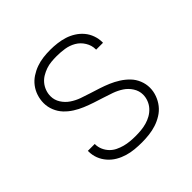

<svg xmlns="http://www.w3.org/2000/svg" viewBox="-145 -655 789 789"><g transform="rotate(-45 250.0 -260.0)"><path d="M249 8Q228 8 207 6Q186 4 166 -2Q146 -8 128 -18.5Q110 -29 96 -45Q82 -61 74.5 -80.5Q67 -100 67 -121V-125H107V-123Q107 -107 113.5 -92Q120 -77 131 -65.5Q142 -54 156.5 -47Q171 -40 186 -36Q201 -32 217 -30.5Q233 -29 249 -29Q265 -29 281 -30.5Q297 -32 313 -36.5Q329 -41 343 -49Q357 -57 368 -69Q379 -81 385 -96.5Q391 -112 391 -128Q391 -150 378.5 -169.5Q366 -189 347.5 -201Q329 -213 308 -220.5Q287 -228 266 -234.5Q245 -241 224 -248Q203 -255 182.5 -263.5Q162 -272 143 -284Q124 -296 109 -312Q94 -328 85.5 -349Q77 -370 77 -392Q77 -413 83.5 -433Q90 -453 102.5 -469.5Q115 -486 132.5 -497.5Q150 -509 169.5 -516Q189 -523 209.5 -525.5Q230 -528 251 -528Q271 -528 291.5 -525.5Q312 -523 331 -517Q350 -511 367.5 -500Q385 -489 398 -473.5Q411 -458 418 -438.5Q425 -419 425 -399V-395H385V-398Q385 -420 372.5 -440.5Q360 -461 340 -472.5Q320 -484 297 -487.5Q274 -491 251 -491Q235 -491 219.5 -489.5Q204 -488 189.5 -483Q175 -478 161.5 -470Q148 -462 138 -450Q128 -438 122.5 -423Q117 -408 117 -392Q117 -370 129 -351Q141 -332 159.5 -319.5Q178 -307 199 -299.5Q220 -292 241 -285.5Q262 -279 283.5 -272Q305 -265 325 -256.5Q345 -248 364 -236Q383 -224 398.5 -208Q414 -192 422.5 -171Q431 -150 431 -128Q431 -107 423.5 -86.5Q416 -66 403 -49.5Q390 -33 371.5 -21.5Q353 -10 333 -3.5Q313 3 291.5 5.5Q270 8 249 8Z"/></g></svg>

Font: Iosevka Extralight
Style: Regular
Weight: 200
Monospace: yes
Designer: Belleve Invis
Foundry: Belleve Invis
Version: Version 32.0.1; ttfautohint (v1.8.4)